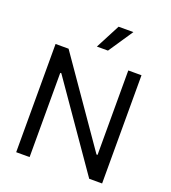

<svg xmlns="http://www.w3.org/2000/svg" viewBox="-165 -1059 1047 1179"><g transform="rotate(20 359.0 -469.5)"><path d="M639.5 0H555.2L172.7 -550.4H165.7V0H78V-707.2H163L546.3 -155.4H553.2V-707.2H639.5ZM405.4 -939.2H502.1L394.3 -779H321.8Z"/></g></svg>

Font: Pretendard Variable
Style: Regular
Weight: 400
Designer: Base glyphs from Inter by Rasmus Andersson; Hangul glyphs from Noto Sans CJK(Source Han Sans) by Jang Soo-young and Kang
Foundry: Kil Hyung-jin
Version: Version 1.100;FEAKit 1.0